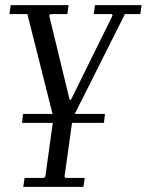

<svg xmlns="http://www.w3.org/2000/svg" viewBox="-20 -480 573 750"><path d="M351 -460H533L528 -425H468L264 -19L232 210L236 215H311L306 250H71L76 215H151L157 210L189 -20L87 -425H17L22 -460H248L243 -425H178L172 -420L252 -90H257L420 -420L416 -425H346ZM70 -35H390L386 0H66Z"/></svg>

Font: Brygada 1918
Style: Italic
Weight: 400
Italic angle: -8°
Designer: Mateusz Machalski | Borys Kosmynka | Przemek Hoffer
Foundry: NIEPODLEGLA 2018
Version: Version 3.006